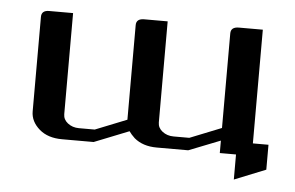

<svg xmlns="http://www.w3.org/2000/svg" viewBox="-37 -361 726 473"><g transform="rotate(5 326.5 -125.0)"><path d="M47.9 -62V-295.9Q47.9 -312 66.9 -312H126V-62Q126 -48.8 137.2 -40Q148.9 -30.8 165 -30.8H204.1L282.2 -62V-295.9Q282.2 -312 301.8 -312H359.9V-62Q359.9 -48.8 371.1 -40Q382.8 -30.8 398.9 -30.8H438L516.1 -62V-295.9Q516.1 -312 536.1 -312H595.2V-30.8H633.8V30.8L556.2 62V0H516.1V-30.8L438 0H359.9Q325.7 0 304.2 -18.1Q294.9 -26.9 290 -34.2L204.1 0H126Q90.8 0 69.8 -18.1Q47.9 -37.1 47.9 -62Z"/></g></svg>

Font: Hhenum
Style: Regular
Weight: 400
Designer: T. Christopher White
Version: Version 1.0